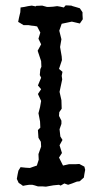

<svg xmlns="http://www.w3.org/2000/svg" viewBox="-20 -693 384 719"><path d="M122 5 109 1 101 -1H89L76 1L66 3L58 -3L50 -8L43 -23L46 -40L49 -54L57 -67L76 -65L92 -64L106 -69L118 -73L125 -95L124 -116L134 -144L133 -162L124 -177L122 -206L131 -215L130 -238L124 -269L130 -292L134 -315L122 -341L134 -359L122 -373L134 -402L129 -412L131 -434L135 -443L134 -464L121 -503L134 -527L124 -548L131 -571L119 -594L108 -596L98 -597L86 -599H68L55 -607L48 -611L51 -626L54 -639L56 -647L57 -665L71 -667L85 -670L99 -672L114 -669L115 -671L138 -672L156 -667H163L179 -668L194 -670L206 -668L219 -665L226 -673L247 -672L252 -670L266 -666L279 -662L289 -647V-637L290 -621L279 -605L262 -609L249 -612L211 -604L202 -578L210 -546L205 -517L211 -482L212 -468L201 -435L214 -424L211 -409L213 -396L209 -377L203 -349L210 -318L211 -286L202 -273L201 -259L210 -241V-229L203 -209L206 -182L214 -169L203 -149L212 -120L201 -103L216 -73L238 -78H262L277 -79L296 -69L299 -57L296 -41L294 -28L278 -14L268 -13L250 -6L235 -1L221 -6L207 2L201 -1L180 1L163 4L152 6L139 5Z"/></svg>

Font: Winky Rough Light
Style: Regular
Weight: 300
Designer: Simon Atzbach
Foundry: typofactur
Version: Version 1.206; ttfautohint (v1.8.4.7-5d5b)